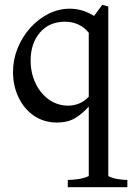

<svg xmlns="http://www.w3.org/2000/svg" viewBox="-20 -500 560 796"><path d="M217 8Q162 8 121 -20Q80 -48 57 -96Q34 -144 34 -202Q34 -253 53 -300Q72 -347 105 -384Q138 -421 180.5 -442.5Q223 -464 270 -464Q294 -464 319 -457Q344 -450 370 -434L404 -480L429 -473V230Q449 240 472 243Q495 246 508 246V276H261V246Q275 246 300.5 243Q326 240 348 230V-58Q320 -27 290 -9.5Q260 8 217 8ZM107 -249Q107 -198 127 -155.5Q147 -113 182.5 -87.5Q218 -62 263 -62Q285 -62 307 -70.5Q329 -79 348 -99V-364Q330 -387 304.5 -398.5Q279 -410 250 -410Q184 -410 145.5 -365Q107 -320 107 -249Z"/></svg>

Font: Joan
Style: Regular
Weight: 400
Designer: Paolo Biagini
Version: Version 1.001; ttfautohint (v1.8.4.7-5d5b);gftools[0.9.30]